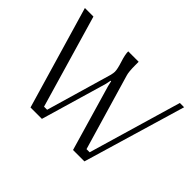

<svg xmlns="http://www.w3.org/2000/svg" viewBox="-147 -1095 1397 1397"><g transform="rotate(45 552.0 -396.0)"><path d="M273.4 0Q241.7 -108.4 41.5 -791.5H129.4L338.9 -73.7H370.6L518.6 -582.5Q523.9 -606 523.9 -617.7Q523.9 -645.5 505.6 -701.9Q487.3 -758.3 487.3 -791.5H594.7V-756.3Q594.7 -688 604 -659.2L775.9 -73.7Q775.9 -73.7 808.1 -73.7L1018.6 -791.5H1062.5L828.1 0H710.9Q710.9 0 562.5 -509.3L553.2 -549.8H547.9L539.6 -509.3L390.6 0Z"/></g></svg>

Font: Resagnicto
Style: Regular
Weight: 500
Version: Version 0.9991